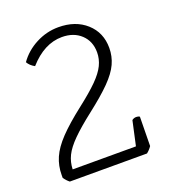

<svg xmlns="http://www.w3.org/2000/svg" viewBox="-122 -750 763 844"><g transform="rotate(-20 259.5 -327.5)"><path d="M422 0H61Q47 -11 37 -26V-39Q37 -82 53.5 -120Q70 -158 109 -199Q148 -240 216 -293Q274 -338 307 -371Q340 -404 354 -433Q368 -462 368 -493Q368 -545 334 -577Q300 -609 245 -609Q162 -609 91 -529Q69 -541 59 -559Q90 -603 140 -629Q190 -655 245 -655Q325 -655 375 -610Q425 -565 425 -493Q425 -454 409 -419Q393 -384 354.5 -345Q316 -306 249 -254Q190 -208 155.5 -173.5Q121 -139 106.5 -109.5Q92 -80 91 -46H387L412 -160Q421 -167 432 -167Q442 -167 448 -163L446 -26Q436 -11 422 0Z"/></g></svg>

Font: Scope One
Style: Regular
Weight: 400
Designer: Dalton Maag Ltd
Foundry: Dalton Maag Ltd
Version: Version 1.002; ttfautohint (v1.4.1) -l 11 -r 50 -G 50 -x 14 